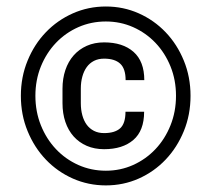

<svg xmlns="http://www.w3.org/2000/svg" viewBox="-20 -558 640 588"><path d="M421.4 -215.8Q421.4 -157.7 388.4 -129.4Q355.5 -101.1 298.8 -101.1Q269.5 -101.1 245.8 -111.3Q222.2 -121.6 205.6 -140.1Q189 -158.7 180.2 -184.6Q171.4 -210.4 171.4 -242.2V-286.1Q171.4 -317.4 180.2 -343.5Q189 -369.6 205.6 -388.4Q222.2 -407.2 245.8 -417.7Q269.5 -428.2 298.8 -428.2Q356 -428.2 388.9 -399.2Q421.9 -370.1 421.9 -312.5H364.7Q364.7 -347.7 348.1 -363Q331.5 -378.4 298.8 -378.4Q281.2 -378.4 267.8 -371.6Q254.4 -364.7 245.6 -352.5Q236.8 -340.3 232.2 -323.5Q227.5 -306.6 227.5 -286.6V-242.2Q227.5 -221.7 232.2 -204.8Q236.8 -188 245.6 -176Q254.4 -164.1 267.8 -157.2Q281.2 -150.4 298.8 -150.4Q331.5 -150.4 347.9 -165Q364.3 -179.7 364.3 -215.8ZM88.4 -264.6Q88.4 -216.3 105.2 -174.3Q122.1 -132.3 151.4 -101.3Q180.7 -70.3 220 -52.7Q259.3 -35.2 304.2 -35.2Q348.6 -35.2 387.7 -52.7Q426.8 -70.3 456.1 -101.3Q485.4 -132.3 502.2 -174.3Q519 -216.3 519 -264.6Q519 -313 502.2 -354.5Q485.4 -396 456.1 -426.8Q426.8 -457.5 387.7 -474.9Q348.6 -492.2 304.2 -492.2Q259.3 -492.2 220 -474.9Q180.7 -457.5 151.4 -426.8Q122.1 -396 105.2 -354.5Q88.4 -313 88.4 -264.6ZM43.9 -264.6Q43.9 -322.3 64.5 -372.3Q85 -422.4 120.4 -459.2Q155.8 -496.1 203.1 -517.1Q250.5 -538.1 304.2 -538.1Q357.9 -538.1 405 -517.1Q452.1 -496.1 487.3 -459.2Q522.5 -422.4 543 -372.3Q563.5 -322.3 563.5 -264.6Q563.5 -206.5 543 -156.5Q522.5 -106.4 487.3 -69.3Q452.1 -32.2 405 -11.2Q357.9 9.8 304.2 9.8Q250.5 9.8 203.1 -11.2Q155.8 -32.2 120.4 -69.3Q85 -106.4 64.5 -156.5Q43.9 -206.5 43.9 -264.6Z"/></svg>

Font: Roboto Mono
Style: Regular
Weight: 500
Designer: Google
Version: Version 2.000986; 2015; ttfautohint (v1.3)